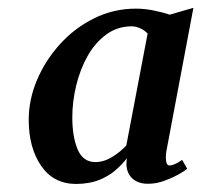

<svg xmlns="http://www.w3.org/2000/svg" viewBox="-20 -822 502 478"><path d="M394 -444.5Q392 -429.5 393.8 -419.8Q395.5 -410 402 -410Q406.5 -410 414.2 -413Q422 -416 433.5 -424L446 -402Q443 -398.5 427.5 -389.5Q412 -380.5 390.8 -372.5Q369.5 -364.5 349.5 -364.5Q331.5 -364 318 -371.5Q304.5 -379 298.5 -393.5Q292.5 -408 296 -428Q284 -412.5 267.2 -398Q250.5 -383.5 227 -374Q203.5 -364.5 170 -364Q113.5 -364 82.5 -409Q51.5 -454 51.5 -524Q51.5 -574 72.2 -623Q93 -672 129.5 -712.2Q166 -752.5 214.5 -776.5Q263 -800.5 318.5 -800.5Q340 -800.5 363.2 -795.8Q386.5 -791 402.5 -785.5L461.5 -802.5ZM347.5 -738.5Q339.5 -747 328.5 -751.8Q317.5 -756.5 308.5 -756.5Q272.5 -756.5 244.8 -736.2Q217 -716 198.2 -682.8Q179.5 -649.5 169.8 -609.5Q160 -569.5 160 -529.5Q160 -482 173.2 -450.2Q186.5 -418.5 217.5 -418.5Q238.5 -418.5 259.2 -431.2Q280 -444 294.5 -460Z"/></svg>

Font: Merriweather 36pt SemiBold
Style: Italic
Weight: 600
Italic angle: -7.8°
Version: Version 2.101